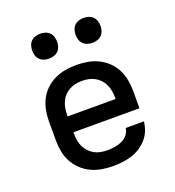

<svg xmlns="http://www.w3.org/2000/svg" viewBox="-135 -842 870 956"><g transform="rotate(-20 300.0 -364.0)"><path d="M303 8Q273 8 243.5 3Q214 -2 187 -14.5Q160 -27 138 -48Q116 -69 102 -95Q88 -121 82.5 -150.5Q77 -180 77 -210V-310Q77 -340 82.5 -369Q88 -398 101.5 -424.5Q115 -451 136.5 -471.5Q158 -492 185 -505Q212 -518 241 -523Q270 -528 300 -528Q330 -528 359 -523Q388 -518 415 -505Q442 -492 463.5 -471.5Q485 -451 498.5 -424.5Q512 -398 517.5 -369Q523 -340 523 -310V-218H173V-210Q173 -192 176 -174.5Q179 -157 186.5 -141Q194 -125 206.5 -112Q219 -99 234.5 -90.5Q250 -82 267.5 -79Q285 -76 303 -76Q322 -76 341.5 -79Q361 -82 379 -90Q397 -98 410 -114Q423 -130 425 -149H521Q519 -124 509.5 -100.5Q500 -77 483.5 -58.5Q467 -40 446 -26.5Q425 -13 401 -5.5Q377 2 352 5Q327 8 303 8ZM173 -302H427V-310Q427 -328 424 -345Q421 -362 414 -378Q407 -394 395 -407Q383 -420 367.5 -428.5Q352 -437 335 -440.5Q318 -444 300 -444Q282 -444 265 -440.5Q248 -437 232.5 -428.5Q217 -420 205 -407Q193 -394 186 -378Q179 -362 176 -345Q173 -328 173 -310ZM415 -604Q402 -604 389 -608Q376 -612 366.5 -621.5Q357 -631 353 -644Q349 -657 349 -670Q349 -683 353 -696Q357 -709 366.5 -718.5Q376 -728 389 -732Q402 -736 415 -736Q428 -736 441 -732Q454 -728 463.5 -718.5Q473 -709 477 -696Q481 -683 481 -670Q481 -657 477 -644Q473 -631 463.5 -621.5Q454 -612 441 -608Q428 -604 415 -604ZM185 -604Q172 -604 159 -608Q146 -612 136.5 -621.5Q127 -631 123 -644Q119 -657 119 -670Q119 -683 123 -696Q127 -709 136.5 -718.5Q146 -728 159 -732Q172 -736 185 -736Q198 -736 211 -732Q224 -728 233.5 -718.5Q243 -709 247 -696Q251 -683 251 -670Q251 -657 247 -644Q243 -631 233.5 -621.5Q224 -612 211 -608Q198 -604 185 -604Z"/></g></svg>

Font: Iosevka Aile Medium
Style: Regular
Weight: 500
Designer: Belleve Invis
Foundry: Belleve Invis
Version: Version 27.3.5; ttfautohint (v1.8.4)